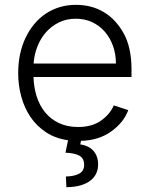

<svg xmlns="http://www.w3.org/2000/svg" viewBox="-20 -573 621 796"><path d="M55.4 -269.5Q55.4 -351.9 85.9 -416.2Q101.2 -448.2 122.3 -473.5Q143.5 -498.9 169.9 -516.5Q196.4 -534.1 227.6 -543.5Q258.9 -552.9 294.4 -552.9Q360.1 -552.9 410.2 -522.9Q460.2 -492.9 492.2 -435.7Q525.2 -376.8 525.2 -285.2V-253.9H119Q120 -211.3 131.9 -173.7Q143.8 -136 166.7 -107.8Q189.6 -79.5 223.9 -63Q258.2 -46.5 304 -46.5Q333.1 -46.5 356.9 -53.3Q380.7 -60 399.1 -73.2Q436.1 -99.4 451.7 -136L511.7 -116.5Q502.5 -90.9 484.6 -68.5Q466.6 -46.2 439.6 -27Q388.8 8.9 315.7 11L312.9 25.6Q328.1 27.7 341.6 33.7Q355.1 39.8 365.1 49.9Q375 60 380.9 74.8Q386.7 89.5 386.7 109Q386.7 130.3 378.2 147.5Q369.7 164.8 353.2 177Q336.6 189.3 312.1 196Q287.6 202.8 255.3 203.1L253.2 158.7Q288.4 158 308.6 146.8Q328.8 135.7 328.8 110.8Q328.8 84.2 310.2 73Q291.5 61.8 251.4 60L262.1 8.5Q209.9 1.1 171 -24.5Q132.1 -50.1 106.5 -87.9Q81 -125.7 68.2 -172.6Q55.4 -219.5 55.4 -269.5ZM119.3 -309.7H460.6Q460.6 -349.1 448.3 -383Q436.1 -416.9 414.2 -441.9Q392.4 -467 361.9 -481.2Q331.3 -495.4 294.4 -495.4Q255.7 -495.4 224.4 -480.1Q193.2 -464.8 170.6 -439.1Q148.1 -413.4 134.9 -379.8Q121.8 -346.2 119.3 -309.7Z"/></svg>

Font: Inter P Light
Style: Regular
Weight: 300
Designer: Rasmus Andersson
Foundry: rsms
Version: Version 3.018;git-588b23468